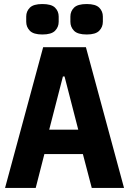

<svg xmlns="http://www.w3.org/2000/svg" viewBox="-20 -932 640 952"><path d="M435 0 391 -168H200L157 0H5L194 -698H406L595 0ZM300 -553H292L224 -289H368ZM190 -761Q146 -761 128 -779.5Q110 -798 110 -824V-850Q110 -876 128 -894Q146 -912 190 -912Q235 -912 253 -894Q271 -876 271 -850V-824Q271 -798 253 -779.5Q235 -761 190 -761ZM410 -761Q365 -761 347 -779.5Q329 -798 329 -824V-850Q329 -876 347 -894Q365 -912 410 -912Q454 -912 472 -894Q490 -876 490 -850V-824Q490 -798 472 -779.5Q454 -761 410 -761Z"/></svg>

Font: Lilex
Style: Regular
Weight: 400
Monospace: yes
Designer: Mike Abbink, Paul van der Laan, Pieter van Rosmalen, Mikhael Khrustik
Foundry: Mikhael Khrustik
Version: Version 2.510